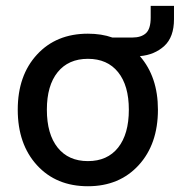

<svg xmlns="http://www.w3.org/2000/svg" viewBox="-20 -629 618 660"><path d="M41 -252Q41 -369.6 107.2 -441.4Q173.3 -513.2 282.2 -513.2Q329.1 -513.2 366.2 -500H435.1Q465.3 -500 481.7 -514.9Q498 -529.8 498 -568.8V-608.9H578.1V-563Q578.1 -501.5 544.7 -470.9Q511.2 -440.4 460.9 -436Q522.9 -364.7 522.9 -252Q522.9 -133.3 456.5 -61Q390.1 11.2 282.2 11.2Q173.3 11.2 107.2 -61Q41 -133.3 41 -252ZM422.9 -252Q422.9 -335 386 -380.9Q349.1 -426.8 282.2 -426.8Q215.3 -426.8 178.2 -380.9Q141.1 -335 141.1 -252Q141.1 -168 178.2 -121.6Q215.3 -75.2 282.2 -75.2Q349.1 -75.2 386 -121.6Q422.9 -168 422.9 -252Z"/></svg>

Font: Overused Grotesk Medium
Style: Regular
Weight: 500
Version: Version 0.002